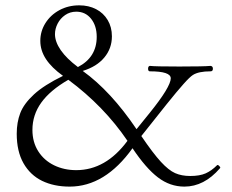

<svg xmlns="http://www.w3.org/2000/svg" viewBox="-20 -690 873 723"><path d="M43 -186.5Q43 -229.5 56.4 -264.4Q69.8 -299.3 107.9 -334.5Q146 -369.6 217.3 -404.3Q174.3 -435.1 153.1 -467.5Q131.8 -500 131.8 -536.1Q131.8 -572.3 151.1 -603Q170.4 -633.8 203.9 -651.9Q237.3 -669.9 278.3 -669.9Q314 -669.9 341.8 -655.5Q369.6 -641.1 385.5 -614.5Q401.4 -587.9 401.4 -553.2Q401.4 -507.8 372.8 -473.4Q344.2 -439 291.5 -422.9Q397.5 -346.7 494.1 -203.6L543.9 -265.1Q583 -313.5 603 -346.4Q623 -379.4 623 -395Q623 -421.4 544.4 -421.4Q537.6 -421.4 537.6 -431.2Q537.6 -440.9 544.4 -441.9Q563.5 -439.5 655.3 -439.5Q748.5 -439.5 772.9 -441.9Q781.7 -440.9 781.7 -431.2Q781.7 -421.4 772.9 -421.4Q728 -421.4 706.5 -407.7Q694.8 -400.4 670.9 -373.5Q647 -346.7 607.4 -297.4L512.2 -177.7Q556.6 -112.3 585.9 -80.6Q615.2 -48.8 639.4 -38.1Q663.6 -27.3 696.3 -27.3Q731.9 -27.3 754.2 -37.1Q776.4 -46.9 796.9 -67.4Q798.3 -68.8 799.8 -68.8Q801.8 -68.8 805.7 -64.9Q808.6 -62 809.3 -60.3Q810.1 -58.6 808.1 -56.2Q748.5 12.7 674.3 12.7Q620.1 12.7 574.7 -22Q529.3 -56.6 479 -131.8Q375.5 12.7 242.2 12.7Q183.1 12.7 138.4 -9Q93.8 -30.8 68.4 -75.4Q43 -120.1 43 -186.5ZM267.1 -49.3Q378.4 -49.3 460 -159.7Q371.1 -290.5 237.3 -389.6Q168.9 -350.1 135.5 -303.7Q102.1 -257.3 102.1 -200.7Q102.1 -154.8 124 -120.4Q146 -85.9 183.6 -67.6Q221.2 -49.3 267.1 -49.3ZM273.4 -437.5Q344.2 -474.1 344.2 -551.3Q344.2 -592.8 323 -619.4Q301.8 -646 267.1 -646Q243.7 -646 225.3 -633.3Q207 -620.6 197 -601.1Q187 -581.5 187 -561.5Q187 -532.7 208.7 -501.2Q230.5 -469.7 273.4 -437.5Z"/></svg>

Font: JuniusX Light
Style: Regular
Weight: 300
Designer: Peter S. Baker
Foundry: Briery Creek Software
Version: Version 1.008